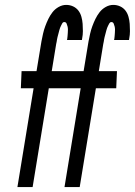

<svg xmlns="http://www.w3.org/2000/svg" viewBox="-20 -763 550 783"><path d="M51 0 117 -403H65L68 -473H129L149 -594Q152 -610 155.5 -625.5Q159 -641 164.5 -656Q170 -671 177 -685.5Q184 -700 194 -713Q204 -726 219 -734.5Q234 -743 250 -743Q265 -743 278 -737Q291 -731 299.5 -720Q308 -709 312 -694.5Q316 -680 317 -665.5Q318 -651 318 -636Q318 -621 315 -606L314 -600H253L254 -603Q255 -609 255.5 -616Q256 -623 256.5 -629.5Q257 -636 257 -642.5Q257 -649 255.5 -655Q254 -661 251.5 -667Q249 -673 242 -673Q237 -673 234 -668Q231 -663 229 -658.5Q227 -654 225 -649.5Q223 -645 222 -640Q221 -635 219.5 -630.5Q218 -626 217 -621Q216 -616 214.5 -611.5Q213 -607 212.5 -602Q212 -597 211 -592.5Q210 -588 209 -583L191 -473H265L262 -403H179L113 0ZM243 0 309 -403H257L260 -473H321L341 -594Q344 -610 347.5 -625.5Q351 -641 356.5 -656Q362 -671 369 -685.5Q376 -700 386 -713Q396 -726 411 -734.5Q426 -743 442 -743Q457 -743 470 -737Q483 -731 491.5 -720Q500 -709 504 -694.5Q508 -680 509 -665.5Q510 -651 510 -636Q510 -621 507 -606L506 -600H445L446 -603Q447 -609 447.5 -616Q448 -623 448.5 -629.5Q449 -636 449 -642.5Q449 -649 447.5 -655Q446 -661 443.5 -667Q441 -673 434 -673Q429 -673 426 -668Q423 -663 421 -658.5Q419 -654 417 -649.5Q415 -645 414 -640Q413 -635 411.5 -630.5Q410 -626 409 -621Q408 -616 406.5 -611.5Q405 -607 404.5 -602Q404 -597 403 -592.5Q402 -588 401 -583L383 -473H457L454 -403H371L305 0Z"/></svg>

Font: Iosevka Term Oblique
Style: Regular
Weight: 400
Italic angle: -9°
Monospace: yes
Designer: Belleve Invis
Foundry: Belleve Invis
Version: Version 31.4.0